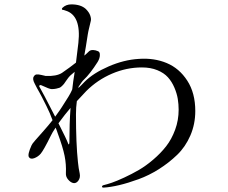

<svg xmlns="http://www.w3.org/2000/svg" viewBox="-20 -848 1040 877"><path d="M614 -579Q684 -584 741.5 -560Q799 -536 835.5 -479.5Q872 -423 872 -341Q872 -281 849.5 -229Q827 -177 789 -140.5Q751 -104 706 -75.5Q661 -47 613 -29.5Q565 -12 525 -2.5Q485 7 453 9Q446 9 446 5Q446 0 452 -2Q469 -6 491 -13.5Q513 -21 547.5 -37Q582 -53 614 -71.5Q646 -90 680 -119Q714 -148 739 -180Q764 -212 780 -255.5Q796 -299 796 -347Q796 -372 792 -396.5Q788 -421 776.5 -448Q765 -475 747 -495Q729 -515 698.5 -527.5Q668 -540 628 -540Q558 -540 491.5 -511.5Q425 -483 374 -432Q354 -411 331 -386Q327 -358 327 -326Q327 -191 336 -108Q339 -78 344 -56Q348 -37 338 -23Q328 -9 314 -12Q302 -15 291 -28Q280 -41 281 -57Q283 -97 275 -136.5Q267 -176 243 -241Q240 -251 234 -265Q219 -243 212 -228Q180 -163 166 -146Q154 -132 136.5 -125.5Q119 -119 112 -130.5Q105 -142 124 -184Q126 -190 140.5 -206.5Q155 -223 178.5 -249.5Q202 -276 220 -299Q209 -330 192 -364Q166 -416 160 -426Q156 -432 149 -445.5Q142 -459 139 -465Q127 -487 134 -498Q139 -507 147 -508Q155 -509 169.5 -505.5Q184 -502 189 -501Q238 -499 263 -515Q302 -542 327 -562Q329 -576 338 -652Q352 -779 278 -800Q271 -803 266 -803Q264 -803 263 -806Q262 -809 265 -812Q281 -828 306 -828Q349 -828 372 -807Q387 -792 392 -777.5Q397 -763 395 -753.5Q393 -744 388 -724Q383 -704 381 -691Q371 -625 365 -594Q375 -602 387 -614Q394 -620 405.5 -619.5Q417 -619 428 -614Q435 -611 436 -601.5Q437 -592 434 -582.5Q431 -573 426 -565Q391 -510 363 -484Q355 -477 339 -452Q339 -451 338.5 -449Q338 -447 338 -446Q344 -451 351 -458.5Q358 -466 367 -475Q406 -514 476 -544.5Q546 -575 614 -579ZM161 -450Q171 -434 232 -315Q258 -351 262 -358Q300 -416 307 -433Q308 -436 310 -440Q312 -460 314.5 -476.5Q317 -493 318 -499L319 -505Q320 -510 321 -520Q298 -502 290 -490Q288 -488 281 -477.5Q274 -467 272 -464.5Q270 -462 263.5 -455.5Q257 -449 251.5 -447Q246 -445 236.5 -443Q227 -441 216 -441Q206 -441 170 -458Q166 -461 161.5 -458.5Q157 -456 161 -450ZM302 -353V-355Q277 -326 247 -285Q285 -210 291 -193Q293 -185 296 -191Q297 -194 297 -198Q297 -285 302 -353Z"/></svg>

Font: TsukuhouMincho
Style: Regular
Weight: 400
Designer: Iose
Foundry: Typographish
Version: Version 1.001; ttfautohint (v1.8.3)